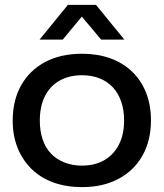

<svg xmlns="http://www.w3.org/2000/svg" viewBox="-20 -757 670 786"><path d="M316 9Q252 9 200 -9.5Q148 -28 110.5 -64Q73 -100 52.5 -150.5Q32 -201 32 -263Q32 -347 67 -408.5Q102 -470 165.5 -503.5Q229 -537 316 -537Q379 -537 431 -518.5Q483 -500 520.5 -464Q558 -428 578 -377.5Q598 -327 598 -264Q598 -182 563.5 -120.5Q529 -59 465.5 -25Q402 9 316 9ZM315 -79Q368 -79 406.5 -101Q445 -123 466.5 -164.5Q488 -206 488 -264Q488 -307 476 -341.5Q464 -376 441.5 -400Q419 -424 387 -436.5Q355 -449 316 -449Q263 -449 224 -427Q185 -405 164 -363.5Q143 -322 143 -263Q143 -221 154.5 -186.5Q166 -152 188.5 -128.5Q211 -105 243.5 -92Q276 -79 315 -79ZM142 -595 258 -737H373L489 -595H394L315 -689L237 -595Z"/></svg>

Font: Mona Sans SemiExpanded Medium
Style: Regular
Weight: 500
Width: 6
Designer: Deni Anggara
Foundry: GitHub
Version: Version 2.000